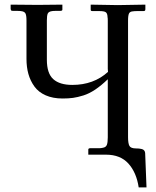

<svg xmlns="http://www.w3.org/2000/svg" viewBox="-20 -666 674 828"><path d="M532.2 -74.2Q532.2 -47.9 538.1 -36.9Q543.9 -25.9 566.9 -25.9Q574.7 -25.9 579.3 -25.4Q584 -24.9 590.8 -23.4Q597.7 -22 601.6 -17.3Q605.5 -12.7 606 -5.9L611.8 142.1H578.1Q568.4 77.6 533.7 39.3Q499 1 437 1H360.8V-21Q360.8 -26.9 370.1 -26.9H409.2Q416 -26.9 423.8 -28.8Q436.5 -30.8 440.7 -41Q444.8 -51.3 444.8 -73.2V-324.2Q417 -297.4 390.9 -279.8Q364.7 -262.2 339.6 -254.4Q314.5 -246.6 294.9 -243.9Q275.4 -241.2 250 -241.2Q208 -241.2 177 -254.9Q146 -268.6 128.4 -293Q110.8 -317.4 102.5 -346.9Q94.2 -376.5 94.2 -412.1V-578.1Q94.2 -600.1 89.6 -608.4Q85 -616.7 69.8 -618.2Q64.9 -619.1 51.8 -619.1H37.1Q29.8 -619.1 27.8 -621.1Q25.9 -625 25.9 -627V-646L134.8 -645H149.9Q166 -645 199.5 -645.5Q232.9 -646 249 -646V-624Q249 -619.1 238.8 -619.1H222.2Q210 -619.1 205.1 -618.2Q189.9 -616.2 186 -607.7Q182.1 -599.1 182.1 -578.1V-408.2Q182.1 -349.6 209.7 -324.7Q237.3 -299.8 292 -299.8Q383.8 -299.8 445.8 -356L444.8 -369.1V-577.1Q444.8 -587.9 443.8 -591.8Q443.4 -607.9 436.5 -613Q429.7 -618.2 409.2 -618.2H378.9Q374 -618.2 372.1 -620.1Q371.1 -622.1 371.1 -626V-646L487.8 -644Q506.8 -644.5 547.4 -645Q587.9 -645.5 606.9 -646V-627Q606.9 -621.6 605 -619.9Q603 -618.2 597.2 -618.2H570.8Q559.1 -618.2 554.2 -617.2Q541 -616.7 536.6 -608.4Q532.2 -600.1 532.2 -577.1Z"/></svg>

Font: Common Serif News
Style: Regular
Weight: 450
Designer: Philipp H. Poll, Khaled Hosny
Foundry: Stefan Peev, Context Ltd.
Version: Version 1.026